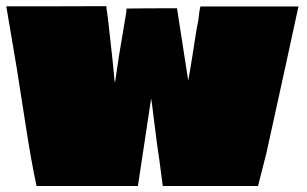

<svg xmlns="http://www.w3.org/2000/svg" viewBox="-20 -606 1000 626"><path d="M557.1 -579.1 593.3 -345.7H594.2Q601.1 -382.8 611.8 -452.1L619.6 -502.9L626.5 -539.1Q629.9 -572.3 633.3 -585H953.1Q924.8 -452.6 848.6 -106.9L821.3 0.5H510.7L500 -81.1Q491.7 -134.8 482.7 -209.7Q473.6 -284.7 472.7 -284.7L429.7 0.5H99.1Q82.5 -76.7 65.4 -186.8Q48.3 -296.9 44.9 -318.4L34.7 -383.3Q34.7 -383.8 0.5 -585.4H164.1L326.7 -585.9Q327.6 -572.8 329.1 -566.4L332 -545.4Q349.6 -391.6 353.5 -340.3H355.5Q357.4 -352.1 361.3 -379.6Q365.2 -407.2 367.7 -422.4L391.6 -565.4L392.6 -578.1Q445.8 -579.1 557.1 -579.1Z"/></svg>

Font: Bowlby One
Style: Regular
Weight: 400
Designer: vernon adams
Foundry: vernon adams
Version: Version 1.000